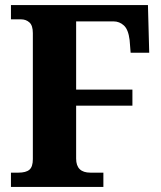

<svg xmlns="http://www.w3.org/2000/svg" viewBox="-20 -734 634 754"><path d="M23 0V-56H52Q82 -56 95.5 -67.5Q109 -79 109 -109V-604Q109 -634 95.5 -646Q82 -658 63 -658H23V-714H561L566 -527H493L489 -577Q484 -618 466.5 -634Q449 -650 426 -650H279V-382H500V-319H279V-111Q279 -56 335 -56H386V0Z"/></svg>

Font: Noto Serif Ethiopic SemiCondensed ExtraBold
Style: Regular
Weight: 800
Width: 4
Designer: Monotype Design Team
Foundry: Monotype Imaging Inc.
Version: Version 2.102; ttfautohint (v1.8.4.7-5d5b)